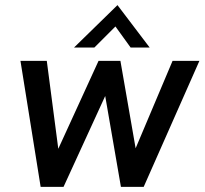

<svg xmlns="http://www.w3.org/2000/svg" viewBox="-20 -731 800 751"><path d="M60 -493H163L208 -149L365.5 -493H451L510.5 -151L655 -493H760L542 0H453L391.5 -355.5L228.5 0H139ZM439.5 -711 565.5 -545H491L431.5 -627.5L349 -545H269.5Z"/></svg>

Font: HK Grotesk Medium
Style: Italic
Weight: 500
Italic angle: -8°
Designer: Alfredo Marco Pradil
Foundry: Hanken Design Co.
Version: Version 3.004